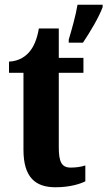

<svg xmlns="http://www.w3.org/2000/svg" viewBox="-20 -780 453 810"><path d="M270 -613V-600H330C359 -643 398 -708 413 -750V-760H307C300 -716 282 -653 270 -613ZM214 10C277 10 320 -5 340 -15V-82C322 -76 300 -73 278 -73C239 -73 228 -99 228 -159V-473H332V-536H228V-660H144C136 -613 122 -584 107 -565C91 -544 62 -522 18 -520V-473H79V-148C79 -31 130 10 214 10Z"/></svg>

Font: Noto Serif Armenian ExtraCondensed ExtraBold
Style: Regular
Weight: 800
Width: 2
Designer: Monotype Design Team
Foundry: Monotype Imaging Inc.
Version: Version 2.008